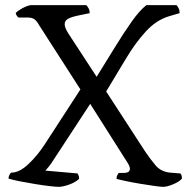

<svg xmlns="http://www.w3.org/2000/svg" viewBox="-20 -725 735 745"><path d="M208 0Q197 0 171.5 -3Q146 -6 115.5 -11Q85 -16 57 -21.5Q29 -27 13 -32Q13 -39 16.5 -46Q20 -53 23 -55Q55 -55 90 -88Q125 -121 153 -164L292 -378L132 -627Q123 -643 114 -650Q105 -657 86 -657H52Q49 -659 45.5 -663.5Q42 -668 41 -675Q46 -680 57.5 -687.5Q69 -695 81.5 -700Q94 -705 100 -705H315Q319 -701 323.5 -693Q328 -685 328 -674L275 -663Q257 -659 244 -652Q231 -645 231 -631Q231 -618 244 -597L355 -427Q390 -483 424.5 -539.5Q459 -596 490.5 -640.5Q522 -685 548 -705H665Q669 -701 673 -693Q677 -685 677 -674L636 -662Q586 -647 545 -602Q504 -557 467.5 -495.5Q431 -434 392 -370L542 -139Q562 -109 583.5 -83.5Q605 -58 642 -55L680 -52Q686 -46 686 -32Q676 -20 652 -10Q628 0 613 0Q604 0 579 -3.5Q554 -7 524 -12Q494 -17 468 -22.5Q442 -28 432 -31Q432 -39 435 -45Q438 -51 441 -54H463Q484 -55 484 -70Q484 -80 474 -95L330 -322L186 -102Q178 -89 169.5 -78.5Q161 -68 156 -63L281 -52Q283 -49 285 -43.5Q287 -38 287 -31Q272 -17 247.5 -8.5Q223 0 208 0Z"/></svg>

Font: Texturina 72pt
Style: Regular
Weight: 400
Designer: Guillermo Torres Carreño
Foundry: Omnibus-Type
Version: Version 1.002; ttfautohint (v1.8.3)